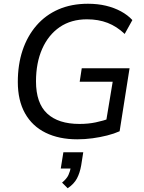

<svg xmlns="http://www.w3.org/2000/svg" viewBox="-20 -734 769 1024"><path d="M392 9Q295 9 223.5 -26Q152 -61 113.5 -129.5Q75 -198 75 -297Q75 -390 100.5 -466Q126 -542 174.5 -598Q223 -654 292 -684Q361 -714 449 -714Q501 -714 545 -703.5Q589 -693 625 -673.5Q661 -654 686 -627L645 -553Q603 -593 554 -612Q505 -631 444 -631Q359 -631 298.5 -589.5Q238 -548 205 -473.5Q172 -399 172 -300Q172 -184 231.5 -128.5Q291 -73 404 -73Q451 -73 491 -81.5Q531 -90 568 -103L541 -57L581 -298H405L416 -370H671L618 -34Q589 -21 551.5 -11.5Q514 -2 473.5 3.5Q433 9 392 9ZM341 270 311 240Q336 219 345 199.5Q354 180 359 153L378 165H304L318 78H424L413 148Q406 188 390.5 217.5Q375 247 341 270Z"/></svg>

Font: Nunito Sans 12pt ExtraLight 12pt Medium
Style: Italic
Weight: 500
Italic angle: -9°
Version: Version 3.101;gftools[0.9.27]